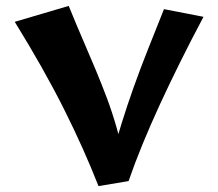

<svg xmlns="http://www.w3.org/2000/svg" viewBox="-20 -624 740 651"><path d="M314 7 356 -73Q372 -140 391.5 -203Q411 -266 433.5 -329Q456 -392 482 -457.5Q508 -523 536 -593L670 -567Q628 -488 591 -413.5Q554 -339 522 -269.5Q490 -200 463.5 -135.5Q437 -71 416 -10ZM314 7Q290 -54 261.5 -118Q233 -182 198.5 -251Q164 -320 122 -394.5Q80 -469 30 -550L213 -604Q239 -540 262 -487Q285 -434 305 -386Q325 -338 343 -290Q361 -242 376 -189Q391 -136 404 -73Z"/></svg>

Font: Marhey Medium
Style: Regular
Weight: 500
Designer: Nur Syamsi & Bustanul Arifin
Foundry: Namelatype
Version: Version 1.000